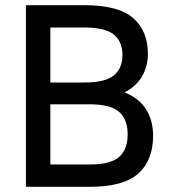

<svg xmlns="http://www.w3.org/2000/svg" viewBox="-20 -720 660 740"><path d="M80 -700H305Q436 -700 493 -650.5Q550 -601 550 -513Q550 -465 528 -426.5Q506 -388 460 -364Q517 -341 543.5 -298Q570 -255 570 -197Q570 -102 513 -51Q456 0 325 0H80ZM174 -318V-86H325Q406 -86 439 -115Q472 -144 472 -202Q472 -260 439 -289Q406 -318 325 -318ZM174 -614V-402H305Q386 -402 419 -429.5Q452 -457 452 -508Q452 -559 419 -586.5Q386 -614 305 -614Z"/></svg>

Font: PT Root UI Web Medium
Style: Regular
Weight: 500
Designer: Vitaly Kuzmin
Foundry: ParaType Ltd.
Version: Version 1.001W